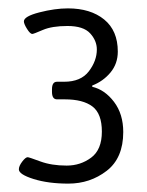

<svg xmlns="http://www.w3.org/2000/svg" viewBox="-20 -782 350 458"><path d="M25 -378Q25 -386 33 -396.5Q41 -407 46 -407Q49 -407 76 -397Q103 -387 139 -387Q172 -387 197.5 -406Q223 -425 223 -468Q223 -511 200.5 -528Q178 -545 135 -545H116Q104 -545 104 -563V-569Q104 -587 116 -587H133Q173 -587 192 -612Q211 -637 211 -664Q211 -685 195 -702.5Q179 -720 141 -720Q104 -720 82 -710.5Q60 -701 57 -701Q52 -701 44.5 -713Q37 -725 37 -731Q37 -743 74 -752.5Q111 -762 142 -762Q196 -762 228.5 -735.5Q261 -709 261 -659Q261 -630 243.5 -609Q226 -588 200 -578V-575Q230 -568 252 -539Q274 -510 274 -467Q274 -405 234.5 -374.5Q195 -344 143 -344Q95 -344 60 -355Q25 -366 25 -378Z"/></svg>

Font: Asap-Regular
Style: Regular
Weight: 400
Designer: Pablo Cosgaya
Foundry: Omnibus-Type
Version: Version 2.000; ttfautohint (v1.8)